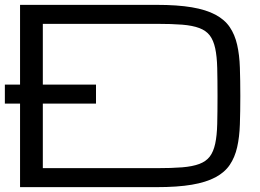

<svg xmlns="http://www.w3.org/2000/svg" viewBox="-20 -770 1071 790"><path d="M0 -343.8H62.5V0H624.5Q710.4 0 769.3 -10Q828.1 -20 866.5 -40.5Q904.8 -61 925.5 -91.8Q946.3 -122.6 955.8 -164.3Q965.3 -206.1 967 -258.5Q968.8 -311 968.8 -375Q968.8 -439 967 -491.5Q965.3 -543.9 955.8 -585.7Q946.3 -627.4 925.5 -658.2Q904.8 -689 866.5 -709.5Q828.1 -730 769.3 -740Q710.4 -750 624.5 -750H62.5V-421.9H0ZM156.2 -78.1V-343.8H375V-421.9H156.2V-671.9H624.5Q687 -671.9 729.7 -668.5Q772.5 -665 800.3 -654.5Q828.1 -644 843.3 -624Q858.4 -604 865.5 -571Q872.6 -538.1 873.8 -490Q875 -441.9 875 -375Q875 -308.1 873.8 -260Q872.6 -211.9 865.5 -179Q858.4 -146 843.3 -126Q828.1 -106 800.3 -95.5Q772.5 -85 729.5 -81.5Q686.5 -78.1 624.5 -78.1Z"/></svg>

Font: Michroma
Style: Regular
Weight: 400
Version: Version 1.000